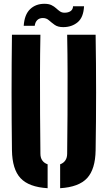

<svg xmlns="http://www.w3.org/2000/svg" viewBox="-20 -983 567 1012"><path d="M43 -191Q41 -342 41 -495.8Q41 -649.5 43 -800H193Q191 -699.5 190.8 -593Q190.5 -486.5 191.2 -380Q192 -273.5 193 -173Q193 -151.5 202.8 -137.5Q212.5 -123.5 231 -117V9Q132 3 88.2 -44Q44.5 -91 43 -191ZM297 9V-117Q315 -123.5 324.5 -137.8Q334 -152 334 -173Q335 -273.5 335.8 -380Q336.5 -486.5 336.2 -593Q336 -699.5 334 -800H484Q486.5 -649.5 486.5 -495.8Q486.5 -342 484 -191Q482.5 -91 439 -44Q395.5 3 297 9ZM365 -950H423Q420 -891 389 -865.5Q358 -840 313 -840Q285 -840 268.2 -852Q251.5 -864 238 -876Q224.5 -888 206 -888Q187.5 -888 176.5 -877.2Q165.5 -866.5 163 -847H105Q109 -906.5 138.8 -934.8Q168.5 -963 214 -963Q237 -963 251.2 -956Q265.5 -949 275.8 -939.5Q286 -930 296 -923Q306 -916 320 -916Q340.5 -916 352.5 -924.8Q364.5 -933.5 365 -950Z"/></svg>

Font: Big Shoulders Stencil Text Thin Black
Style: Regular
Weight: 900
Version: Version 2.001